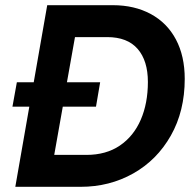

<svg xmlns="http://www.w3.org/2000/svg" viewBox="-20 -720 756 740"><path d="M692 -416Q692 -292 638.5 -197.5Q585 -103 493.5 -51.5Q402 0 291 0H39L93 -309H28L45 -403H110L162 -700H415Q498 -700 561 -666Q624 -632 658 -568Q692 -504 692 -416ZM550 -404Q550 -486 510.5 -531.5Q471 -577 393 -577H269L238 -403H366L350 -309H222L189 -123H313Q389 -123 442 -159Q495 -195 522.5 -258.5Q550 -322 550 -404Z"/></svg>

Font: Cabin
Style: Bold Italic
Weight: 700
Italic angle: -7°
Designer: Pablo Impallari
Foundry: Pablo Impallari. http://www.impallari.com Igino Marini. http://www.ikern.com
Version: Version 2.200